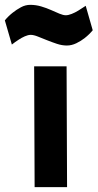

<svg xmlns="http://www.w3.org/2000/svg" viewBox="-76 -773 403 793"><path d="M65 -499H199L201 0H67ZM307 -648Q292 -630 274 -616Q259 -604 239.5 -594.5Q220 -585 200 -585Q180 -585 159 -592Q138 -599 118 -607Q98 -615 80.5 -622Q63 -629 51 -629Q40 -629 26.5 -623Q13 -617 1 -609Q-13 -600 -27 -589L-56 -689Q-41 -707 -23 -721Q-8 -733 10.5 -743Q29 -753 49 -753Q72 -753 94 -746.5Q116 -740 135 -731.5Q154 -723 169.5 -716.5Q185 -710 196 -710Q206 -710 220 -715.5Q234 -721 247 -729Q262 -738 278 -749Z"/></svg>

Font: Panefresco 999wt
Style: Regular
Weight: 900
Version: Version 1.001